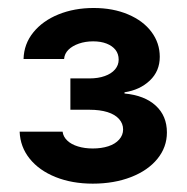

<svg xmlns="http://www.w3.org/2000/svg" viewBox="-20 -803 463 476"><path d="M28.7 -476.5H135.2Q136.8 -463.9 146.8 -454.5Q156.7 -445 173.2 -440Q189.6 -434.9 210 -434.9Q231.4 -434.9 248.5 -440.4Q265.7 -446 275.4 -457Q285.2 -468 285.2 -482.1Q285.2 -496.6 275.2 -507.9Q265.2 -519.2 246.4 -525.1Q227.6 -530.9 201.9 -530.9H154.5V-608.6H201.9Q223.4 -608.6 239.8 -614.5Q256.2 -620.3 265.2 -630.9Q274.2 -641.5 274.2 -655.1Q274.2 -669.2 266.4 -679.3Q258.5 -689.3 244.3 -694.9Q230 -700.5 211 -700.5Q191.8 -700.5 175.6 -694.9Q159.4 -689.3 149.6 -679.6Q139.9 -669.9 138.9 -656.8H38.4Q39.4 -694.1 62.6 -722.7Q85.8 -751.4 125 -767.3Q164.3 -783.2 212.1 -783.2Q260.3 -783.2 297.8 -767.2Q335.2 -751.3 355.6 -723.8Q376.1 -696.3 376.1 -662.1Q376.1 -626.6 351.4 -603.3Q326.7 -579.9 288.7 -574.2V-571.2Q338.5 -566.5 366.1 -541.1Q393.8 -515.7 393.8 -474.6Q393.8 -438.2 370.3 -409.3Q346.9 -380.4 304.8 -364Q262.7 -347.7 210 -347.7Q158.7 -347.7 117.9 -364Q77 -380.4 53.6 -409.6Q30.2 -438.7 28.7 -476.5Z"/></svg>

Font: Pretendard JP Variable
Style: Regular
Weight: 400
Designer: Base glyphs from Inter by Rasmus Andersson; Hangul glyphs from Noto Sans CJK(Source Han Sans) by Jang Soo-young and Kang
Foundry: Kil Hyung-jin
Version: Version 1.307;Glyphs 3.2 (3192)